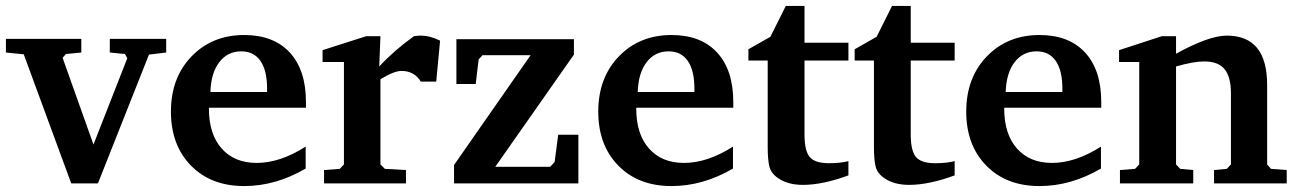

<svg xmlns="http://www.w3.org/2000/svg" viewBox="-26 -618 4368 647"><path d="M-6 -441V-487H248V-441L196 -436L185 -423L289 -131L403 -422L395 -436L344 -441V-487H534V-441L476 -434L304 0H214L54 -435Z M550 -242Q550 -356 619.5 -428Q689 -500 797 -500Q896 -500 950.5 -441Q1005 -382 1005 -274V-255H678V-252Q678 -166 721 -117.5Q764 -69 839 -69Q918 -69 1004 -124V-50Q903 9 797 9Q685 9 617.5 -60Q550 -129 550 -242ZM683 -308H874V-319Q874 -381 851.5 -413Q829 -445 787 -445Q741 -445 713 -408.5Q685 -372 683 -308Z M1061 -409V-449L1208 -496H1256L1252 -394Q1303 -449 1369 -496Q1383 -498 1391 -498Q1423 -498 1457 -481L1444 -343H1392Q1370 -379 1327 -379Q1302 -379 1256 -351V-64L1271 -49L1342 -45V0H1066V-45L1119 -49L1133 -64V-409Z M1504 0V-62L1762 -432H1600L1587 -418L1577 -335H1512V-486H1908V-434L1643 -56H1828L1843 -72L1855 -164H1923V0Z M1990 -242Q1990 -356 2059.5 -428Q2129 -500 2237 -500Q2336 -500 2390.5 -441Q2445 -382 2445 -274V-255H2118V-252Q2118 -166 2161 -117.5Q2204 -69 2279 -69Q2358 -69 2444 -124V-50Q2343 9 2237 9Q2125 9 2057.5 -60Q1990 -129 1990 -242ZM2123 -308H2314V-319Q2314 -381 2291.5 -413Q2269 -445 2227 -445Q2181 -445 2153 -408.5Q2125 -372 2123 -308Z M2496 -414V-452L2570 -494L2622 -598H2685V-474H2833V-414H2685V-165Q2685 -110 2702.5 -89Q2720 -68 2768 -68Q2805 -68 2833 -75V-27Q2746 5 2680 5Q2629 5 2597 -17Q2573 -33 2567 -55.5Q2561 -78 2561 -123V-414Z M2854 -414V-452L2928 -494L2980 -598H3043V-474H3191V-414H3043V-165Q3043 -110 3060.5 -89Q3078 -68 3126 -68Q3163 -68 3191 -75V-27Q3104 5 3038 5Q2987 5 2955 -17Q2931 -33 2925 -55.5Q2919 -78 2919 -123V-414Z M3230 -242Q3230 -356 3299.5 -428Q3369 -500 3477 -500Q3576 -500 3630.5 -441Q3685 -382 3685 -274V-255H3358V-252Q3358 -166 3401 -117.5Q3444 -69 3519 -69Q3598 -69 3684 -124V-50Q3583 9 3477 9Q3365 9 3297.5 -60Q3230 -129 3230 -242ZM3363 -308H3554V-319Q3554 -381 3531.5 -413Q3509 -445 3467 -445Q3421 -445 3393 -408.5Q3365 -372 3363 -308Z M3745 -409V-449L3889 -496H3937V-437Q4048 -498 4108 -498Q4244 -498 4244 -332V-64L4257 -49L4310 -45V0H4065V-45L4108 -49L4122 -64V-303Q4122 -359 4100.5 -385Q4079 -411 4032 -411Q3996 -411 3937 -394V-64L3951 -49L3995 -45V0H3748V-45L3799 -49L3813 -64V-409Z"/></svg>

Font: Khartiya
Style: Bold
Weight: 700
Version: Version 1.0.2